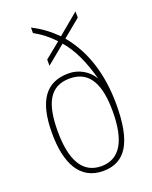

<svg xmlns="http://www.w3.org/2000/svg" viewBox="-144 -840 734 928"><g transform="rotate(-20 223.0 -375.5)"><path d="M224 10C338 10 393 -75 393 -270C393 -429 351 -557 270 -654L361 -729V-761L254 -672C216 -709 182 -736 132 -761V-733C170 -712 200 -689 233 -654L153 -589V-557L249 -636C296 -582 327 -513 353 -419C325 -466 276 -491 226 -491C110 -491 53 -413 53 -246C53 -94 103 10 224 10ZM224 -15C127 -15 82 -97 82 -246C82 -382 117 -466 223 -466C328 -466 365 -380 365 -246C365 -95 319 -15 224 -15Z"/></g></svg>

Font: Noto Serif Myanmar Condensed Thin
Style: Regular
Weight: 100
Width: 3
Designer: Ben Mitchell and the Monotype Design Team
Foundry: Monotype Imaging Inc.
Version: Version 2.106